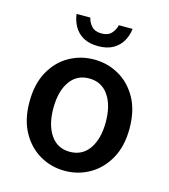

<svg xmlns="http://www.w3.org/2000/svg" viewBox="-104 -762 756 857"><g transform="rotate(15 273.5 -333.0)"><path d="M273.4 12.2Q211.4 12.2 158.9 -17.8Q106.4 -47.9 74.5 -105.2Q42.5 -162.6 42.5 -245.1Q42.5 -328.1 74.5 -385.5Q106.4 -442.9 158.9 -472.4Q211.4 -502 273.4 -502Q335.4 -502 387.9 -472.4Q440.4 -442.9 472.7 -385.5Q504.9 -328.1 504.9 -245.1Q504.9 -162.6 472.7 -105.2Q440.4 -47.9 387.9 -17.8Q335.4 12.2 273.4 12.2ZM273.4 -75.7Q331.1 -75.7 363 -121.8Q395 -168 395 -245.1Q395 -322.8 363 -368.7Q331.1 -414.6 273.4 -414.6Q216.3 -414.6 184.6 -368.7Q152.8 -322.8 152.8 -245.1Q152.8 -168 184.6 -121.8Q216.3 -75.7 273.4 -75.7ZM273.4 -564Q231.9 -564 204.6 -579.6Q177.2 -595.2 162.6 -621.1Q147.9 -647 144 -678.2H207.5Q212.4 -656.2 228 -639.4Q243.7 -622.6 273.4 -622.6Q303.7 -622.6 319.1 -639.4Q334.5 -656.2 339.4 -678.2H402.8Q399.4 -647 384.5 -621.1Q369.6 -595.2 342.3 -579.6Q314.9 -564 273.4 -564Z"/></g></svg>

Font: Varta Light
Style: Bold
Weight: 700
Version: Version 1.004